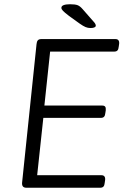

<svg xmlns="http://www.w3.org/2000/svg" viewBox="-20 -884 586 904"><path d="M105 0Q93 0 88 -6Q83 -12 84 -24L152 -676Q153 -688 158 -694Q163 -700 175 -700H524Q533 -700 537.5 -694.5Q542 -689 541 -678L539 -664Q538 -652 533 -646.5Q528 -641 517 -641H216L189 -387H461Q471 -387 475 -382Q479 -377 478 -365L476 -352Q475 -340 470 -334.5Q465 -329 455 -329H184L155 -59H458Q467 -59 471.5 -53.5Q476 -48 475 -37L473 -23Q472 -11 467 -5.5Q462 0 451 0ZM406 -752Q394 -752 383 -756.5Q372 -761 355 -773L305 -809Q284 -825 276.5 -833Q269 -841 269 -847Q269 -856 280 -860Q291 -864 310 -864Q334 -864 345.5 -859.5Q357 -855 369 -841L419 -784Q424 -779 427.5 -773.5Q431 -768 431 -763Q431 -758 424.5 -755Q418 -752 406 -752Z"/></svg>

Font: Asap Light
Style: Italic
Weight: 300
Italic angle: -6°
Designer: Pablo Cosgaya
Foundry: Omnibus-Type
Version: Version 3.001